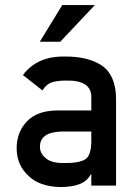

<svg xmlns="http://www.w3.org/2000/svg" viewBox="-20 -737 529 765"><path d="M343.8 2.4V-42.5H341.8Q327.6 -16.1 299.3 -4.4Q269 8.3 220.2 8.3Q136.2 6.3 93.3 -36.6Q46.4 -79.6 46.4 -146.5Q46.4 -210 86.9 -252.9Q127.4 -295.9 206.5 -296.9H343.8V-350.6Q344.2 -418 242.7 -416Q207.5 -416 184.1 -408.2Q161.1 -397.9 149.4 -376.5L71.3 -438Q127.9 -513.7 237.8 -511.7Q330.1 -512.7 386.2 -475.6Q441.4 -437 442.4 -344.7V2.4ZM343.8 -175.8V-212.9H225.1Q138.2 -210.4 139.2 -151.4Q139.2 -126 161.6 -107.4Q183.1 -87.4 232.4 -87.4Q294.9 -86.4 320.3 -102.5Q343.8 -118.7 343.8 -175.8ZM138.7 -570.8 228 -716.8H357.9L220.2 -570.8Z"/></svg>

Font: Alte DIN 1451 Mittelschrift
Style: Regular
Weight: 400
Designer: Peter Wiegel
Foundry: Peter Wiegel
Version: Version 1.002 September 20, 2019